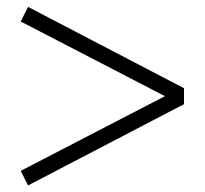

<svg xmlns="http://www.w3.org/2000/svg" viewBox="-20 -534 602 565"><path d="M41 -31.2 465.3 -251 41 -470.7 62.5 -513.7 521.5 -274.4V-227.5L62.5 11.7Z"/></svg>

Font: Theano Old Style
Style: Regular
Weight: 400
Designer: Alexey Kryukov
Version: Version 2.00